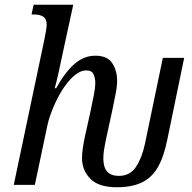

<svg xmlns="http://www.w3.org/2000/svg" viewBox="-20 -780 812 810"><path d="M473 10Q396 10 361 -26Q326 -62 326 -113Q326 -146 338 -203L362 -311Q371 -354 376.5 -382Q382 -410 382 -430Q382 -449 375 -466Q368 -483 344 -483Q318 -483 291.5 -459.5Q265 -436 242.5 -400Q220 -364 204 -325Q188 -286 181 -256L127 0H38L168 -617Q177 -662 177 -676Q177 -699 163.5 -709Q150 -719 121 -719H113L122 -760H289L249 -576Q238 -522 228 -477.5Q218 -433 211 -408H217Q254 -475 294 -510Q334 -545 382 -545Q433 -545 453.5 -513.5Q474 -482 474 -440Q474 -414 467.5 -382.5Q461 -351 456 -325L425 -182Q421 -162 418.5 -145.5Q416 -129 416 -111Q416 -38 481 -38Q528 -38 553 -75Q578 -112 591 -171L667 -536H757L686 -192Q671 -117 645 -73Q619 -29 577 -9.5Q535 10 473 10Z"/></svg>

Font: Noto Serif Condensed
Style: Italic
Weight: 400
Width: 3
Italic angle: -12°
Designer: Monotype Design Team
Foundry: Monotype Imaging Inc.
Version: Version 2.014; ttfautohint (v1.8.4.7-5d5b)